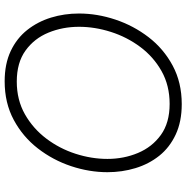

<svg xmlns="http://www.w3.org/2000/svg" viewBox="-8 -782 800 824"><g transform="rotate(-90 392.0 -370.0)"><path d="M357 10Q282 10 226.5 -16Q171 -42 135.5 -86.5Q100 -131 82.5 -188.5Q65 -246 65 -309Q65 -387 91 -465Q117 -543 167 -607.5Q217 -672 289.5 -711Q362 -750 455 -750Q530 -750 585 -724Q640 -698 675.5 -653Q711 -608 728.5 -551Q746 -494 746 -431Q746 -353 720 -275Q694 -197 644.5 -132.5Q595 -68 522.5 -29Q450 10 357 10ZM358 -42Q437 -42 498.5 -76.5Q560 -111 602.5 -168Q645 -225 667 -294Q689 -363 689 -431Q689 -501 664 -562Q639 -623 587 -660.5Q535 -698 454 -698Q375 -698 313.5 -663Q252 -628 209 -571Q166 -514 144 -445.5Q122 -377 122 -309Q122 -239 147.5 -178Q173 -117 225 -79.5Q277 -42 358 -42Z"/></g></svg>

Font: Be Vietnam Pro ExtraLight
Style: Italic
Weight: 200
Italic angle: -12°
Designer: Lam Bao, Tony Le, Vietanh Nguyen
Foundry: Yellow Type Foundry
Version: Version 1.002; ttfautohint (v1.8.3)